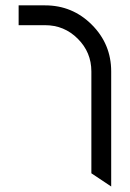

<svg xmlns="http://www.w3.org/2000/svg" viewBox="-20 -469 479 709"><path d="M390.6 -205.1V219.7L317.4 170.9V-205.1Q317.4 -275.9 267.3 -325.9Q217.3 -376 146.5 -376H48.8V-449.2H146.5Q247.6 -449.2 319.1 -377.7Q390.6 -306.2 390.6 -205.1Z"/></svg>

Font: Catrinity
Style: Regular
Weight: 400
Designer: Alexander Lange
Foundry: High-Logic / Made with FontCreator
Version: Version 2.090;May 20, 2024;FontCreator 15.0.0.2974 64-bit